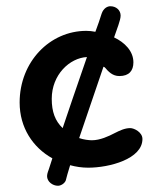

<svg xmlns="http://www.w3.org/2000/svg" viewBox="-20 -534 509 616"><path d="M408 -334C408 -370 380 -398 346 -414C355 -441 367 -469 367 -484C367 -501 353 -514 334 -514C325 -514 312 -508 306 -490C301 -473 294 -454 286 -432C276 -434 266 -435 257 -435C140 -435 43 -336 43 -205C43 -125 85 -61 148 -26L137 8C136 12 131 22 131 31C131 49 149 62 166 62C175 62 187 55 191 45C193 36 198 19 205 -4C223 1 243 4 263 4C331 4 437 -24 437 -88C437 -110 410 -123 398 -123C380 -123 364 -115 348 -107C329 -97 301 -84 275 -84C265 -84 248 -86 234 -91C259 -166 291 -257 312 -320L316 -318C328 -304 341 -290 363 -290C394 -290 408 -307 408 -334ZM259 -351C222 -243 197 -172 181 -123C157 -146 146 -175 146 -217C146 -294 203 -348 259 -351Z"/></svg>

Font: Itim
Style: Regular
Weight: 400
Designer: CadsonDemak Team
Foundry: Pablo Impallari
Version: Version 1.002;PS 001.002;hotconv 1.0.88;makeotf.lib2.5.64775